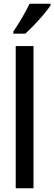

<svg xmlns="http://www.w3.org/2000/svg" viewBox="-20 -1057 290 1026"><path d="M159 -51H64V-811H159ZM250 -1028Q237 -1008 213 -979.5Q189 -951 162.5 -923.5Q136 -896 115 -877H51V-888Q105 -968 138 -1037H250Z"/></svg>

Font: Noto Sans Tamil UI ExtraCondensed Medium
Style: Regular
Weight: 500
Width: 2
Designer: Jelle Bosma - Monotype Design Team
Foundry: Monotype Imaging Inc.
Version: Version 2.004; ttfautohint (v1.8.4.7-5d5b)